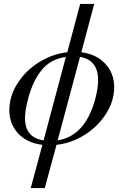

<svg xmlns="http://www.w3.org/2000/svg" viewBox="-20 -732 636 982"><path d="M390.1 -711.9H461.9L396 -464.8Q472.7 -455.1 518.3 -406.2Q564 -357.4 564 -286.1Q564 -215.3 522.2 -149.9Q480.5 -84.5 412.6 -42Q344.7 0.5 269 8.8L209 230H137.2L196.8 8.8Q118.7 -0.5 73.2 -49.1Q27.8 -97.7 27.8 -168.9Q27.8 -240.2 69.6 -305.7Q111.3 -371.1 179.4 -413.6Q247.6 -456.1 324.2 -464.8ZM316.9 -440.9Q240.2 -430.2 194.6 -375.5Q148.9 -320.8 124 -228Q107.9 -167 107.9 -127.9Q107.9 -27.8 203.1 -14.2ZM389.2 -440.9 274.9 -14.2Q416.5 -36.1 467.8 -228Q481.9 -283.2 481.9 -321.8Q481.9 -425.3 389.2 -440.9Z"/></svg>

Font: Flanker Steampunk
Style: Italic
Weight: 400
Italic angle: -12°
Designer: Alexey Kryukov, Leonardo Di Lena
Foundry: Alexey Kryukov, Leonardo Di Lena
Version: 1.210